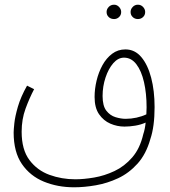

<svg xmlns="http://www.w3.org/2000/svg" viewBox="-20 -608 721 816"><path d="M295 188Q225 188 166.5 164Q108 140 73 89Q38 38 38 -45Q38 -56 41 -84.5Q44 -113 56 -154.5Q68 -196 95 -244L125 -229Q105 -191 88.5 -146Q72 -101 72 -48Q72 28 105 72Q138 116 190 135Q242 154 300 154Q336 154 380 146.5Q424 139 466.5 119Q509 99 542 61Q575 23 589 -38Q596 -58 599 -87Q579 -78 555 -74Q531 -70 509 -70Q478 -70 449 -82.5Q420 -95 401 -122.5Q382 -150 382 -196Q382 -230 390.5 -265.5Q399 -301 415.5 -331Q432 -361 456.5 -379.5Q481 -398 513 -398Q553 -398 580.5 -365.5Q608 -333 622.5 -277.5Q637 -222 637 -153Q637 -70 619 -17Q601 47 564.5 87.5Q528 128 482 149.5Q436 171 387 179.5Q338 188 295 188ZM416 -200Q416 -158 432 -137.5Q448 -117 471 -110Q494 -103 514 -103Q537 -103 560 -108Q583 -113 602 -122Q603 -136 603 -152Q603 -211 592 -259Q581 -307 559.5 -335Q538 -363 507 -363Q482 -363 461.5 -339.5Q441 -316 428.5 -278.5Q416 -241 416 -200ZM566 -527Q553 -527 544 -535.5Q535 -544 535 -557Q535 -569 544 -578.5Q553 -588 566 -588Q579 -588 588 -578.5Q597 -569 597 -557Q597 -544 588 -535.5Q579 -527 566 -527ZM465 -527Q451 -527 442 -535.5Q433 -544 433 -557Q433 -569 442 -578.5Q451 -588 465 -588Q477 -588 486 -578.5Q495 -569 495 -557Q495 -544 486 -535.5Q477 -527 465 -527Z"/></svg>

Font: Noto Sans Arabic UI XCn XLt
Style: Regular
Weight: 200
Width: 2
Designer: Monotype Design Team, Nadine Chahine and Nizar Qandah
Foundry: Monotype Imaging Inc.
Version: Version 2.010; ttfautohint (v1.8.4.7-5d5b)